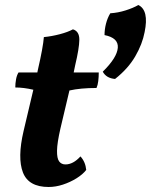

<svg xmlns="http://www.w3.org/2000/svg" viewBox="-20 -737 602 766"><path d="M174 9Q94 9 71.5 -49Q49 -107 74 -214L113 -379Q74 -388 41 -388Q41 -404 44 -420.5Q47 -437 54 -448H129L131 -458Q152 -549 155 -589Q186 -592 218.5 -600.5Q251 -609 271 -620Q297 -612 296.5 -578Q296 -544 280 -477L274 -448H374Q374 -430 372 -413.5Q370 -397 365 -386Q301 -386 257 -376L221 -224Q208 -167 207.5 -136Q207 -105 216 -93Q225 -81 241 -81Q272 -81 301 -113Q321 -91 324 -59Q310 -41 285 -25.5Q260 -10 231 -0.5Q202 9 174 9ZM439 -422Q404 -425 390 -451Q447 -507 450 -546.5Q453 -586 397 -597Q397 -620 403 -643Q409 -666 420 -684Q451 -686 481 -695.5Q511 -705 532 -717Q575 -696 557 -609Q548 -561 519.5 -512Q491 -463 439 -422Z"/></svg>

Font: Vollkorn
Style: Bold Italic
Weight: 700
Italic angle: -11°
Designer: Friedrich Althausen
Foundry: Friedrich Althausen
Version: Version 5.000; ttfautohint (v1.8.3)